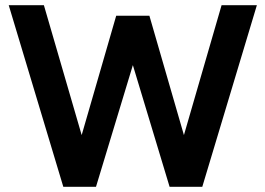

<svg xmlns="http://www.w3.org/2000/svg" viewBox="-20 -717 1019 737"><path d="M13.5 -697H148.5L293.5 -198.5L426 -656.5H553.5L686 -198.5L830.5 -697H966L756.5 0H631L490 -467L348.5 0H223Z"/></svg>

Font: HK Grotesk
Style: Bold
Weight: 700
Designer: Alfredo Marco Pradil
Foundry: Hanken Design Co.
Version: Version 3.001